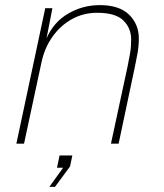

<svg xmlns="http://www.w3.org/2000/svg" viewBox="-20 -562 640 751"><path d="M44 0 157 -530H185L162 -412Q190 -476 247 -509Q304 -542 370 -542Q447 -542 485 -504.5Q523 -467 523 -412Q523 -381 518 -354Q513 -327 507 -298L444 0H414L479 -302Q485 -331 489 -354.5Q493 -378 493 -408Q493 -452 462.5 -482Q432 -512 360 -512Q306 -512 261 -487Q216 -462 185 -418Q154 -374 142 -317L74 0ZM173 169 227 94H203L213 46H263L254 89L195 169Z"/></svg>

Font: Geist Mono Thin
Style: Italic
Weight: 100
Italic angle: -12°
Monospace: yes
Designer: Basement.studio, Andrés Briganti, Mateo Zaragoza
Foundry: Basement.studio, Vercel, Andrés Briganti, Guido Ferreyra, Mateo Zaragoza
Version: Version 1.500; ttfautohint (v1.8.4.7-5d5b)